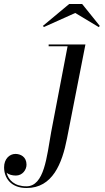

<svg xmlns="http://www.w3.org/2000/svg" viewBox="-188 -683 526 963"><path d="M189.5 -618 307.5 -547 312.5 -553 224 -663H159L27 -553L32.5 -547.5ZM240.5 -460H56V-451H151L68.5 -20C46.5 103 34.5 251.5 -55.5 251.5C-115 251.5 -145.5 220.5 -155 183C-144 193 -126 197.5 -108.5 197.5C-75 197.5 -55 168.5 -55 143C-55 103 -85.5 89 -110.5 89C-141 89 -167.5 115 -167.5 156C-167.5 207.5 -135.5 260 -54.5 260C75.5 260 123.5 137.5 148 11.5Z"/></svg>

Font: Bodoni* 24pt
Style: Italic
Weight: 400
Italic angle: -13°
Version: Version 2.3